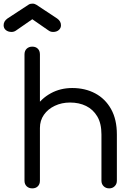

<svg xmlns="http://www.w3.org/2000/svg" viewBox="-45 -1038 744 1058"><path d="M557 0Q538 0 526 -12Q514 -24 514 -42V-297Q514 -358 491 -396.5Q468 -435 429.5 -454Q391 -473 341 -473Q295 -473 257 -455Q219 -437 197 -405.5Q175 -374 175 -333H118Q119 -396 150.5 -445.5Q182 -495 235 -524Q288 -553 353 -553Q424 -553 479.5 -523.5Q535 -494 567 -437Q599 -380 599 -297V-42Q599 -24 587 -12Q575 0 557 0ZM133 0Q114 0 102 -11.5Q90 -23 90 -42V-504Q90 -524 102 -535.5Q114 -547 133 -547Q152 -547 163.5 -535.5Q175 -524 175 -504V-42Q175 -23 163.5 -11.5Q152 0 133 0ZM133 -215Q114 -215 102 -227Q90 -239 90 -258V-738Q90 -758 102 -769.5Q114 -781 133 -781Q152 -781 163.5 -769.5Q175 -758 175 -738V-258Q175 -239 163.5 -227Q152 -215 133 -215ZM19 -862Q0 -862 -12.5 -872Q-25 -882 -25 -899Q-25 -921 -4 -936L112 -1012Q121 -1018 133 -1018Q140 -1018 145 -1016.5Q150 -1015 155 -1012L270 -936Q291 -921 291 -899Q291 -883 279 -872.5Q267 -862 248 -862Q240 -862 234 -864Q228 -866 221 -871L133 -932L45 -871Q33 -862 19 -862Z"/></svg>

Font: Comfortaa Medium
Style: Regular
Weight: 500
Designer: Johan Aakerlund
Foundry: Johan Aakerlund
Version: Version 3.104; ttfautohint (v1.8.1.43-b0c9)